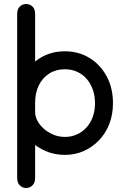

<svg xmlns="http://www.w3.org/2000/svg" viewBox="-20 -765 624 962"><path d="M66 126Q66 151 79.5 164Q93 177 111 177Q129 177 142.5 164Q156 151 156 126Q156 101 156 61Q156 21 156 -29.5Q156 -80 156 -136.5Q156 -193 156 -250Q156 -300 174.5 -337.5Q193 -375 226.5 -396.5Q260 -418 305 -418Q338 -418 366 -405.5Q394 -393 414 -370Q434 -347 445 -316Q456 -285 456 -248Q456 -211 445 -180Q434 -149 413.5 -126.5Q393 -104 365.5 -91.5Q338 -79 306 -79Q274 -79 247 -90.5Q220 -102 199.5 -120Q179 -138 167.5 -160Q156 -182 156 -203Q156 -280 156 -328.5Q156 -377 156 -411Q156 -445 156 -476.5Q156 -508 156 -551Q156 -585 156 -606Q156 -627 156 -646.5Q156 -666 156 -695Q156 -720 142.5 -732.5Q129 -745 111 -745Q93 -745 79.5 -732.5Q66 -720 66 -695Q66 -668 66 -646Q66 -624 66 -600.5Q66 -577 66 -545Q66 -504 66 -473Q66 -442 66 -407.5Q66 -373 66 -324Q66 -275 66 -197Q66 -162 83.5 -125.5Q101 -89 133 -58Q165 -27 209 -8Q253 11 306 11Q356 11 399 -8Q442 -27 475.5 -61.5Q509 -96 527.5 -143.5Q546 -191 546 -248Q546 -324 514.5 -382.5Q483 -441 428.5 -474.5Q374 -508 305 -508Q236 -508 182 -475Q128 -442 97 -384Q66 -326 66 -250Q66 -219 66 -176Q66 -133 66 -86Q66 -39 66 4.5Q66 48 66 80.5Q66 113 66 126Z"/></svg>

Font: Tilt Neon
Style: Regular
Weight: 400
Designer: Andy Clymer
Foundry: Andy Clymer
Version: Version 1.000